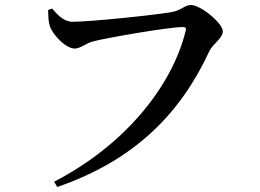

<svg xmlns="http://www.w3.org/2000/svg" viewBox="-20 -721 1040 767"><path d="M196 5 209 26C521 -82 702 -270 816 -516C831 -548 870 -567 870 -596C870 -628 782 -701 743 -701C719 -701 707 -682 672 -674C621 -663 341 -634 271 -634C234 -634 211 -661 188 -687L172 -681C173 -654 173 -637 179 -617C189 -585 241 -527 279 -527C300 -527 325 -548 349 -555C406 -570 654 -613 711 -613C720 -613 725 -610 722 -599C667 -373 475 -139 196 5Z"/></svg>

Font: GenKiMin2 TW SB
Style: Regular
Weight: 600
Version: Version 2.100;PS 2.1;hotconv 16.6.51;makeotf.lib2.5.65220 DE